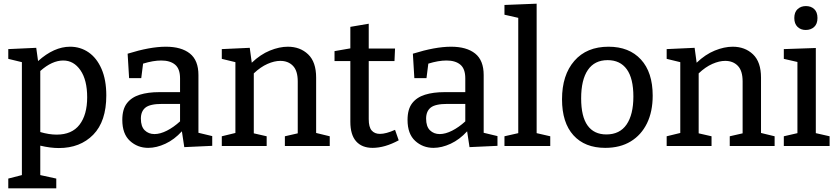

<svg xmlns="http://www.w3.org/2000/svg" viewBox="-20 -794 4552 1044"><path d="M25 230V177L99 158V-456L25 -474V-527L177 -534L187 -462Q274 -540 361 -540Q417 -540 461.5 -509.5Q506 -479 532 -419.5Q558 -360 558 -275Q558 -134 487 -61.5Q416 11 300 11Q254 11 199 -2V158L286 177V230ZM288 -62Q371 -62 412.5 -116Q454 -170 454 -265Q454 -359 417.5 -412Q381 -465 324 -465Q263 -465 199 -408V-76Q247 -62 288 -62Z M982 6 969 -80Q928 -35 879.5 -12.5Q831 10 786 10Q728 10 686.5 -28Q645 -66 645 -142Q645 -200 670 -232.5Q695 -265 740 -279Q785 -293 846 -293H959V-368Q959 -420 932 -442.5Q905 -465 857 -465Q813 -465 758 -448L748 -369H682L674 -502Q735 -521 786.5 -530.5Q838 -540 882 -540Q966 -540 1012.5 -503Q1059 -466 1059 -386V-72L1134 -54V-1ZM746 -149Q746 -106 767 -85.5Q788 -65 820 -65Q851 -65 887.5 -83.5Q924 -102 959 -134V-229H862Q796 -229 771 -209Q746 -189 746 -149Z M1186 0V-53L1260 -71V-456L1186 -474V-527L1338 -534L1349 -453Q1396 -498 1447.5 -519Q1499 -540 1545 -540Q1612 -540 1655.5 -498.5Q1699 -457 1699 -372V-71L1773 -53V0H1529V-53L1599 -69V-351Q1599 -409 1573 -436Q1547 -463 1504 -463Q1472 -463 1434.5 -446.5Q1397 -430 1360 -395V-69L1430 -53V0Z M2006 10Q1948 10 1916.5 -25.5Q1885 -61 1885 -132V-462H1799V-516L1885 -531V-648L1985 -665V-530H2128L2125 -462H1985V-146Q1985 -103 2001 -84.5Q2017 -66 2046 -66Q2079 -66 2128 -88L2148 -31Q2072 10 2006 10Z M2533 6 2520 -80Q2479 -35 2430.5 -12.5Q2382 10 2337 10Q2279 10 2237.5 -28Q2196 -66 2196 -142Q2196 -200 2221 -232.5Q2246 -265 2291 -279Q2336 -293 2397 -293H2510V-368Q2510 -420 2483 -442.5Q2456 -465 2408 -465Q2364 -465 2309 -448L2299 -369H2233L2225 -502Q2286 -521 2337.5 -530.5Q2389 -540 2433 -540Q2517 -540 2563.5 -503Q2610 -466 2610 -386V-72L2685 -54V-1ZM2297 -149Q2297 -106 2318 -85.5Q2339 -65 2371 -65Q2402 -65 2438.5 -83.5Q2475 -102 2510 -134V-229H2413Q2347 -229 2322 -209Q2297 -189 2297 -149Z M2972 -53V0H2723V-53L2798 -70V-697L2723 -714V-767L2898 -774V-70Z M3289 -540Q3401 -540 3465 -470.5Q3529 -401 3529 -274Q3529 -187 3498 -123.5Q3467 -60 3409.5 -25Q3352 10 3271 10Q3160 10 3098 -58.5Q3036 -127 3036 -254Q3036 -386 3103 -463Q3170 -540 3289 -540ZM3284 -467Q3213 -467 3176.5 -413.5Q3140 -360 3140 -259Q3140 -160 3175 -111.5Q3210 -63 3277 -63Q3350 -63 3387 -117Q3424 -171 3424 -269Q3424 -368 3388 -417.5Q3352 -467 3284 -467Z M3605 0V-53L3679 -71V-456L3605 -474V-527L3757 -534L3768 -453Q3815 -498 3866.5 -519Q3918 -540 3964 -540Q4031 -540 4074.5 -498.5Q4118 -457 4118 -372V-71L4192 -53V0H3948V-53L4018 -69V-351Q4018 -409 3992 -436Q3966 -463 3923 -463Q3891 -463 3853.5 -446.5Q3816 -430 3779 -395V-69L3849 -53V0Z M4491 -53V0H4242V-53L4316 -70V-457L4242 -474V-527L4416 -533V-70ZM4361 -631Q4334 -631 4316.5 -648Q4299 -665 4299 -696Q4299 -728 4317 -744.5Q4335 -761 4362 -761Q4390 -761 4407.5 -744.5Q4425 -728 4425 -696Q4425 -664 4407 -647.5Q4389 -631 4361 -631Z"/></svg>

Font: Bitter Medium
Style: Regular
Weight: 500
Designer: Sol Matas, and Bitter project Authors
Foundry: Sol Matas
Version: Version 2.001